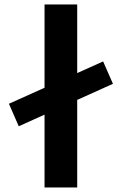

<svg xmlns="http://www.w3.org/2000/svg" viewBox="-20 -830 536 850"><path d="M63 -271 480 -459 436.5 -558.1 19.5 -370.6ZM177.2 0H321.8V-810.1H177.2Z"/></svg>

Font: Krona One
Style: Regular
Weight: 400
Designer: Yvonne Schüttler
Foundry: Yvonne Schüttler
Version: Version 1.002